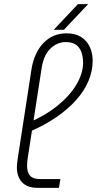

<svg xmlns="http://www.w3.org/2000/svg" viewBox="-20 -902 465 922"><path d="M160 0Q111 0 86 -26.5Q61 -53 61 -101Q61 -110 62.5 -120Q64 -130 65 -140L131 -568Q137 -608 152 -640.5Q167 -673 188.5 -695.5Q210 -718 238 -730Q266 -742 299 -742Q342 -742 369.5 -724.5Q397 -707 411 -677Q425 -647 425 -610Q425 -561 405 -513.5Q385 -466 346 -422Q307 -378 250 -339Q193 -300 121 -269L119 -314Q196 -346 254.5 -393Q313 -440 346 -494.5Q379 -549 379 -601Q379 -646 359.5 -673Q340 -700 295 -700Q254 -700 221 -667.5Q188 -635 179 -569L114 -149Q112 -137 111 -126.5Q110 -116 110 -106Q110 -74 124.5 -58Q139 -42 174 -42H270L263 0ZM238 -759 354 -882H403L287 -759Z"/></svg>

Font: MuseoModerno Thin ExtraLight
Style: Italic
Weight: 250
Italic angle: -9°
Version: Version 1.003